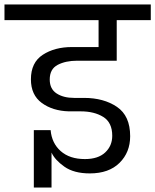

<svg xmlns="http://www.w3.org/2000/svg" viewBox="-56 -760 693 857"><path d="M288 -489Q237 -489 201.5 -470.5Q166 -452 166 -405Q166 -363 196.5 -343Q227 -323 275 -323H319Q407 -323 466 -283Q525 -243 525 -152Q525 -80 477.5 -33Q430 14 345 14Q274 14 231.5 -16Q189 -46 174 -79V77H95V-179H170Q175 -121 215 -85.5Q255 -50 323 -50Q382 -50 413.5 -79.5Q445 -109 445 -154Q445 -213 405 -238Q365 -263 304 -263H251Q179 -265 130.5 -300.5Q82 -336 82 -406Q82 -481 135 -515.5Q188 -550 265 -550H384V-670H-36V-740H617V-670H465V-489Z"/></svg>

Font: MSTAGE
Style: Regular
Weight: 400
Designer: Ninad Kale (Devanagari), Jonny Pinhorn (Latin)
Foundry: Indian Type Foundry
Version: 4.004